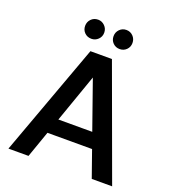

<svg xmlns="http://www.w3.org/2000/svg" viewBox="-157 -1007 1008 1124"><g transform="rotate(20 347.5 -444.5)"><path d="M25 0 281 -700H415L671 0H544L347 -560L150 0ZM139 -165 171 -260H516L548 -165ZM261 -770Q235 -770 218 -787Q201 -804 201 -829Q201 -854 218 -871.5Q235 -889 261 -889Q285 -889 302.5 -871.5Q320 -854 320 -829Q320 -804 302.5 -787Q285 -770 261 -770ZM437 -770Q412 -770 395 -787Q378 -804 378 -829Q378 -854 395 -871.5Q412 -889 437 -889Q462 -889 479 -871.5Q496 -854 496 -829Q496 -804 479 -787Q462 -770 437 -770Z"/></g></svg>

Font: DM Sans 18pt SemiBold
Style: Regular
Weight: 600
Designer: Colophon Foundry, Jonny Pinhorn
Foundry: Colophon Foundry
Version: Version 4.004;gftools[0.9.30]